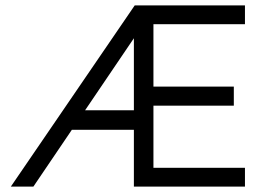

<svg xmlns="http://www.w3.org/2000/svg" viewBox="-20 -687 997 707"><path d="M473 -651H544L103 0H20L476 -667H882V-598H545V-368H841V-298H545V-69H882V0H473ZM493 -209H171L229 -281H497Z"/></svg>

Font: Maven Pro
Style: Regular
Weight: 400
Designer: Joe Prince
Foundry: Joe Prince
Version: Version 2.103